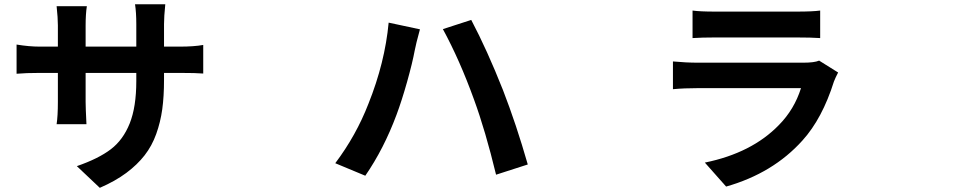

<svg xmlns="http://www.w3.org/2000/svg" viewBox="-20 -816 4540 899"><path d="M748 -597.7H822.3Q887.7 -597.7 931.6 -605.5V-471.7Q898.4 -474.6 822.3 -474.6H748V-442.4Q748 -364.3 739.7 -304.2Q731.4 -244.1 711.4 -188.5Q691.4 -132.8 657.2 -88.9Q623 -44.9 571.3 -6.3Q519.5 32.2 447.3 63.5L339.8 -38.1Q441.4 -73.2 499 -117.2Q556.6 -161.1 587.4 -238.3Q618.2 -315.4 618.2 -436.5V-474.6H380.9V-338.9Q380.9 -312.5 384.8 -234.4H245.1Q251 -273.4 251 -338.9V-474.6H166Q102.5 -474.6 57.6 -470.7V-607.4Q116.2 -597.7 166 -597.7H251V-697.3Q251 -731.4 245.1 -787.1H386.7Q380.9 -750 380.9 -696.3V-597.7H618.2V-703.1Q618.2 -756.8 612.3 -795.9H753.9Q748 -737.3 748 -703.1Z M1705.1 -330.1Q1782.2 -522.5 1799.8 -710L1946.3 -678.7Q1926.8 -607.4 1921.9 -580.1Q1911.1 -521.5 1886.2 -433.1Q1861.3 -344.7 1836.9 -279.3Q1777.3 -119.1 1690.4 6.8L1549.8 -51.8Q1647.5 -181.6 1705.1 -330.1ZM2199.2 -350.6Q2132.8 -534.2 2053.7 -679.7L2186.5 -722.7Q2260.7 -582 2335 -394.5Q2397.5 -233.4 2451.2 -45.9L2302.7 2Q2252.9 -204.1 2199.2 -350.6Z M3815.4 -532.2 3904.3 -476.6Q3891.6 -452.1 3884.8 -434.6Q3830.1 -260.7 3737.3 -158.2Q3599.6 -4.9 3379.9 57.6L3280.3 -54.7Q3500 -99.6 3627 -230.5Q3699.2 -303.7 3730.5 -403.3H3247.1Q3183.6 -403.3 3130.9 -398.4V-528.3Q3193.4 -522.5 3247.1 -522.5H3742.2Q3793 -522.5 3815.4 -532.2ZM3222.7 -637.7V-766.6Q3257.8 -761.7 3327.1 -761.7H3711.9Q3785.2 -761.7 3820.3 -766.6V-637.7Q3779.3 -640.6 3710 -640.6H3327.1Q3266.6 -640.6 3222.7 -637.7Z"/></svg>

Font: Bpmf Zihi Sans Bold
Style: Bold
Weight: 700
Foundry: But Ko
Version: Version 1.320